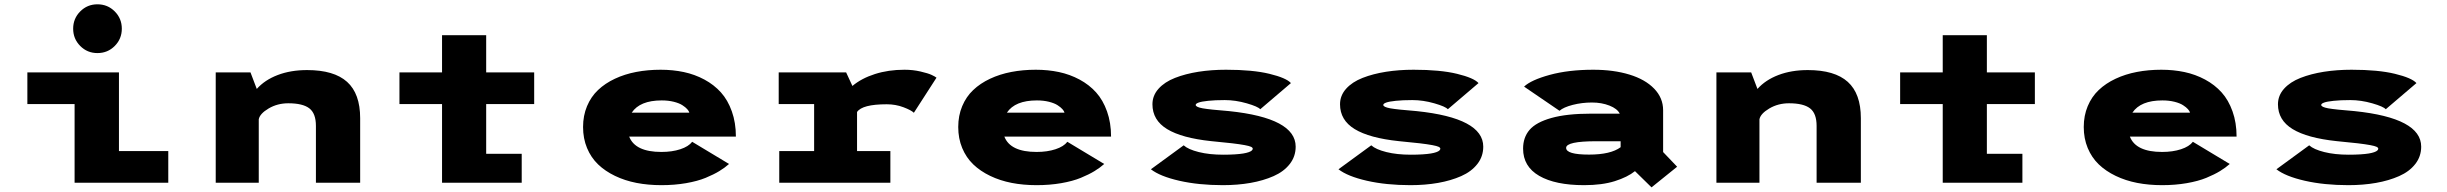

<svg xmlns="http://www.w3.org/2000/svg" viewBox="-20 -828 11090 870"><path d="M421.5 -587.5Q375.5 -587.5 343.5 -619.8Q311.5 -652 311.5 -698Q311.5 -744 343.5 -776.2Q375.5 -808.5 421.5 -808.5Q468 -808.5 500 -776.2Q532 -744 532 -698Q532 -652 500 -619.8Q468 -587.5 421.5 -587.5ZM519 -143.5H742.5V0H318V-356.5H104V-500H519Z M957.5 0V-500H1115L1143.5 -425Q1179.5 -465.5 1238.2 -488Q1297 -510.5 1371.5 -510.5Q1493.5 -510.5 1552.8 -457Q1612 -403.5 1612 -292.5V0H1411.5V-257.5Q1411.5 -314 1381.8 -337Q1352 -360 1286.5 -360Q1237 -360 1197.2 -336.5Q1157.5 -313 1152.5 -287.5V0Z M1790 -356.5V-500H1983V-668.5H2183V-500H2400.5V-356.5H2183V-131H2344V0H1983V-356.5Z M3283.5 -85Q3264.5 -68 3239.5 -52.8Q3214.5 -37.5 3177.5 -22.2Q3140.5 -7 3088.5 2Q3036.5 11 2977 11Q2917 11 2864.2 0.8Q2811.5 -9.5 2766.8 -31Q2722 -52.5 2690 -83.2Q2658 -114 2640 -157.2Q2622 -200.5 2622 -252.5Q2622 -304 2640 -347Q2658 -390 2690 -420.2Q2722 -450.5 2766.2 -471.2Q2810.5 -492 2862.8 -502Q2915 -512 2973.5 -512Q3029 -512 3078.5 -501.5Q3128 -491 3171.8 -467.5Q3215.5 -444 3246.8 -409.2Q3278 -374.5 3296.2 -323.2Q3314.5 -272 3314.5 -209H2831Q2858 -139.5 2977 -139.5Q3025.5 -139.5 3062.8 -151.8Q3100 -164 3116.5 -185.5ZM2978.5 -373Q2879.5 -373 2842.5 -317.5H3103.5Q3102 -324.5 3094.2 -333.2Q3086.5 -342 3072.2 -351.2Q3058 -360.5 3033.2 -366.8Q3008.5 -373 2978.5 -373Z M3863.5 -143.5H4014.5V0H3511V-143.5H3669V-356.5H3508.5V-500H3814L3842.5 -438.5Q3883.5 -473 3944.5 -492.5Q4005.5 -512 4078.5 -512Q4116.5 -512 4151 -504Q4185.5 -496 4201.5 -488.5Q4217.5 -481 4223.5 -476L4121 -317Q4109.5 -328.5 4074 -342Q4038.5 -355.5 3998 -355.5Q3887 -355.5 3863.5 -320.5Z M4983.5 -85Q4964.5 -68 4939.5 -52.8Q4914.5 -37.5 4877.5 -22.2Q4840.5 -7 4788.5 2Q4736.5 11 4677 11Q4617 11 4564.2 0.8Q4511.5 -9.5 4466.8 -31Q4422 -52.5 4390 -83.2Q4358 -114 4340 -157.2Q4322 -200.5 4322 -252.5Q4322 -304 4340 -347Q4358 -390 4390 -420.2Q4422 -450.5 4466.2 -471.2Q4510.5 -492 4562.8 -502Q4615 -512 4673.5 -512Q4729 -512 4778.5 -501.5Q4828 -491 4871.8 -467.5Q4915.5 -444 4946.8 -409.2Q4978 -374.5 4996.2 -323.2Q5014.5 -272 5014.5 -209H4531Q4558 -139.5 4677 -139.5Q4725.5 -139.5 4762.8 -151.8Q4800 -164 4816.5 -185.5ZM4678.5 -373Q4579.5 -373 4542.5 -317.5H4803.5Q4802 -324.5 4794.2 -333.2Q4786.5 -342 4772.2 -351.2Q4758 -360.5 4733.2 -366.8Q4708.5 -373 4678.5 -373Z M5521 11Q5411 11 5323.5 -9Q5236 -29 5195 -61L5343.5 -169.5Q5364 -151 5411.8 -139Q5459.5 -127 5523 -127Q5552 -127 5575.2 -128.5Q5598.5 -130 5613.5 -132.5Q5628.5 -135 5638.2 -138.5Q5648 -142 5652.2 -146Q5656.5 -150 5656.5 -154Q5656.5 -159 5648.8 -162.8Q5641 -166.5 5619.8 -170.5Q5598.5 -174.5 5562.5 -178.8Q5526.5 -183 5468 -188.5Q5335 -202.5 5268.5 -243Q5202 -283.5 5202 -355.5Q5202 -395 5229.5 -425.8Q5257 -456.5 5304.2 -475Q5351.5 -493.5 5410.2 -502.8Q5469 -512 5535.5 -512Q5656 -512 5732.2 -493.5Q5808.5 -475 5829.5 -451.5L5690.5 -333Q5680.5 -345 5629.5 -359.8Q5578.5 -374.5 5529.5 -374.5Q5485 -374.5 5454.5 -371.2Q5424 -368 5411 -363.2Q5398 -358.5 5398 -352.5Q5398 -343 5429.5 -337.2Q5461 -331.5 5549.5 -324.5Q5851 -293 5851 -163.5Q5851 -119 5824.2 -84.8Q5797.5 -50.5 5751 -30Q5704.5 -9.5 5646.2 0.8Q5588 11 5521 11Z M6371 11Q6261 11 6173.5 -9Q6086 -29 6045 -61L6193.5 -169.5Q6214 -151 6261.8 -139Q6309.5 -127 6373 -127Q6402 -127 6425.2 -128.5Q6448.5 -130 6463.5 -132.5Q6478.5 -135 6488.2 -138.5Q6498 -142 6502.2 -146Q6506.5 -150 6506.5 -154Q6506.5 -159 6498.8 -162.8Q6491 -166.5 6469.8 -170.5Q6448.5 -174.5 6412.5 -178.8Q6376.5 -183 6318 -188.5Q6185 -202.5 6118.5 -243Q6052 -283.5 6052 -355.5Q6052 -395 6079.5 -425.8Q6107 -456.5 6154.2 -475Q6201.5 -493.5 6260.2 -502.8Q6319 -512 6385.5 -512Q6506 -512 6582.2 -493.5Q6658.5 -475 6679.5 -451.5L6540.5 -333Q6530.5 -345 6479.5 -359.8Q6428.5 -374.5 6379.5 -374.5Q6335 -374.5 6304.5 -371.2Q6274 -368 6261 -363.2Q6248 -358.5 6248 -352.5Q6248 -343 6279.5 -337.2Q6311 -331.5 6399.5 -324.5Q6701 -293 6701 -163.5Q6701 -119 6674.2 -84.8Q6647.5 -50.5 6601 -30Q6554.5 -9.5 6496.2 0.8Q6438 11 6371 11Z M7199.5 -512Q7291.5 -512 7363 -490.2Q7434.5 -468.5 7475.2 -426.5Q7516 -384.5 7516 -328.5V-139L7579.5 -72.5L7463.5 21L7388.5 -52.5Q7355 -25.5 7297.2 -7.2Q7239.5 11 7158 11Q7027.5 11 6954.5 -31.2Q6881.5 -73.5 6881.5 -154.5Q6881.5 -205.5 6911 -239.8Q6940.5 -274 7010 -293.5Q7079.5 -313 7189.5 -313H7319.5Q7308.5 -335.5 7273 -349.5Q7237.5 -363.5 7193.5 -363.5Q7148.5 -363.5 7106.5 -352.8Q7064.5 -342 7046.5 -326L6886 -435.5Q6917.5 -465.5 7002.5 -488.8Q7087.5 -512 7199.5 -512ZM7180.5 -127.5Q7278.5 -127.5 7323.5 -161V-188H7213.5Q7076.5 -188 7076.5 -158Q7076.5 -127.5 7180.5 -127.5Z M7757.5 0V-500H7915L7943.5 -425Q7979.5 -465.5 8038.2 -488Q8097 -510.5 8171.5 -510.5Q8293.5 -510.5 8352.8 -457Q8412 -403.5 8412 -292.5V0H8211.5V-257.5Q8211.5 -314 8181.8 -337Q8152 -360 8086.5 -360Q8037 -360 7997.2 -336.5Q7957.5 -313 7952.5 -287.5V0Z M8590 -356.5V-500H8783V-668.5H8983V-500H9200.5V-356.5H8983V-131H9144V0H8783V-356.5Z M10083.5 -85Q10064.5 -68 10039.5 -52.8Q10014.5 -37.5 9977.5 -22.2Q9940.5 -7 9888.5 2Q9836.5 11 9777 11Q9717 11 9664.2 0.8Q9611.5 -9.5 9566.8 -31Q9522 -52.5 9490 -83.2Q9458 -114 9440 -157.2Q9422 -200.5 9422 -252.5Q9422 -304 9440 -347Q9458 -390 9490 -420.2Q9522 -450.5 9566.2 -471.2Q9610.5 -492 9662.8 -502Q9715 -512 9773.5 -512Q9829 -512 9878.5 -501.5Q9928 -491 9971.8 -467.5Q10015.5 -444 10046.8 -409.2Q10078 -374.5 10096.2 -323.2Q10114.5 -272 10114.5 -209H9631Q9658 -139.5 9777 -139.5Q9825.5 -139.5 9862.8 -151.8Q9900 -164 9916.5 -185.5ZM9778.5 -373Q9679.5 -373 9642.5 -317.5H9903.5Q9902 -324.5 9894.2 -333.2Q9886.5 -342 9872.2 -351.2Q9858 -360.5 9833.2 -366.8Q9808.5 -373 9778.5 -373Z M10621 11Q10511 11 10423.5 -9Q10336 -29 10295 -61L10443.5 -169.5Q10464 -151 10511.8 -139Q10559.5 -127 10623 -127Q10652 -127 10675.2 -128.5Q10698.5 -130 10713.5 -132.5Q10728.5 -135 10738.2 -138.5Q10748 -142 10752.2 -146Q10756.5 -150 10756.5 -154Q10756.5 -159 10748.8 -162.8Q10741 -166.5 10719.8 -170.5Q10698.5 -174.5 10662.5 -178.8Q10626.5 -183 10568 -188.5Q10435 -202.5 10368.5 -243Q10302 -283.5 10302 -355.5Q10302 -395 10329.5 -425.8Q10357 -456.5 10404.2 -475Q10451.5 -493.5 10510.2 -502.8Q10569 -512 10635.5 -512Q10756 -512 10832.2 -493.5Q10908.5 -475 10929.5 -451.5L10790.5 -333Q10780.5 -345 10729.5 -359.8Q10678.5 -374.5 10629.5 -374.5Q10585 -374.5 10554.5 -371.2Q10524 -368 10511 -363.2Q10498 -358.5 10498 -352.5Q10498 -343 10529.5 -337.2Q10561 -331.5 10649.5 -324.5Q10951 -293 10951 -163.5Q10951 -119 10924.2 -84.8Q10897.5 -50.5 10851 -30Q10804.5 -9.5 10746.2 0.8Q10688 11 10621 11Z"/></svg>

Font: League Mono Wide ExtraBold
Style: Regular
Weight: 800
Width: 8
Designer: Tyler Finck
Foundry: The League of Moveable Type / Tyler Finck
Version: Version 2.210